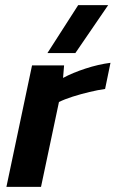

<svg xmlns="http://www.w3.org/2000/svg" viewBox="-20 -729 451 749"><path d="M165 -522 285 -709H402L274 -522ZM5 0 105 -474H230L226 -425Q263 -445 313.5 -461.5Q364 -478 411 -484L390 -382Q362 -378 328.5 -370Q295 -362 263.5 -352Q232 -342 210 -331L140 0Z"/></svg>

Font: Kanit Medium
Style: Italic
Weight: 500
Italic angle: -12°
Designer: Katatrad Team
Foundry: CadsonDemak
Version: Version 2.000; ttfautohint (v1.8.3)